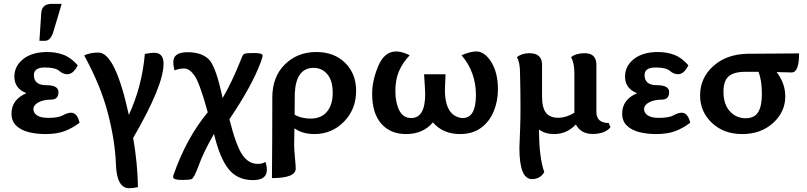

<svg xmlns="http://www.w3.org/2000/svg" viewBox="-20 -704 4281 1018"><path d="M220.2 6.8Q172.9 6.8 132.1 -3.4Q91.3 -13.7 66.2 -37.6Q41 -61.5 41 -102.1Q41 -175.8 120.1 -210Q56.2 -234.4 56.2 -297.9Q56.2 -353.5 103 -390.9Q149.9 -428.2 231 -428.2Q276.9 -428.2 316.4 -413.6Q356 -398.9 392.1 -357.9Q369.1 -310.5 336.9 -310.5Q314.5 -310.5 293.7 -328.4Q272.9 -346.2 217.8 -346.2Q159.7 -346.2 159.7 -306.2Q159.7 -252.4 224.9 -252.4Q290 -252.4 290 -215.8Q290 -175.8 250.7 -175.8Q211.4 -175.8 184.3 -161.6Q157.2 -147.5 157.2 -125Q157.2 -105.5 176.3 -92.3Q195.3 -79.1 235.8 -79.1Q289.6 -79.1 313.7 -92.8Q337.9 -106.4 356.9 -106.4Q389.2 -106.4 401.9 -53.2Q364.7 -24.9 323.2 -9Q281.7 6.8 220.2 6.8ZM218.8 -487.8H189L198.7 -634.8Q201.7 -683.6 254.4 -683.6H307.1L263.2 -536.6Q248.5 -487.8 218.8 -487.8Z M665.5 293.9Q599.1 293.9 594.7 168.7Q590.3 43.5 552.2 -103.3Q514.2 -250 426.3 -410.2Q457 -425.3 502 -425.3Q591.3 -425.3 663.1 -94.7Q732.9 -245.1 748 -418Q781.2 -424.3 797.4 -424.3Q847.2 -424.3 847.2 -366.2Q847.2 -250 686 27.3Q709.5 161.1 711.4 288.1Q686 293.9 665.5 293.9Z M1321.8 251Q1238.3 251 1191.4 191.7Q1144.5 132.3 1114.7 5.9Q1060.1 100.1 1034.7 170.4Q1009.3 240.7 995.6 245.6Q984.4 250 949.7 250Q913.6 250 903.8 243.7Q897.9 240.2 897.9 233.4Q897.9 229 900.4 222.2Q968.3 28.3 1081.5 -108.9Q1037.6 -267.6 1010.7 -304.2Q983.9 -340.8 957 -340.8Q928.2 -340.8 905.8 -330.6Q898.9 -353 898.9 -375Q898.9 -427.2 974.1 -427.2Q1046.9 -427.2 1085.7 -390.9Q1124.5 -354.5 1160.2 -184.1Q1208.5 -264.6 1261.2 -397Q1268.6 -416.5 1276.4 -418.9Q1289.1 -422.9 1326.7 -422.9Q1372.1 -422.9 1372.1 -409.7Q1372.1 -399.9 1362.8 -375Q1314.9 -246.6 1196.3 -71.8Q1231.9 69.3 1265.1 117.2Q1298.3 165 1346.2 165Q1371.6 165 1387.7 154.3Q1395 177.7 1395 195.8Q1395 251 1321.8 251Z M1421.9 240.2Q1423.8 32.2 1423.8 -187Q1423.8 -296.9 1490.5 -362.5Q1557.1 -428.2 1656.7 -428.2Q1752 -428.2 1810.1 -370.6Q1868.2 -313 1868.2 -222.2Q1868.2 -125 1804 -59.1Q1739.7 6.8 1647 6.8Q1583 6.8 1541 -23.9L1539.6 64Q1539.6 89.4 1543.7 130.4Q1547.9 171.4 1547.9 189.9Q1547.9 240.2 1421.9 240.2ZM1626 -75.2Q1683.6 -75.2 1713.9 -112.1Q1744.1 -148.9 1744.1 -211.9Q1744.1 -276.4 1715.6 -310.3Q1687 -344.2 1643.1 -344.2Q1549.8 -344.2 1543 -210L1542 -96.2Q1558.1 -85.9 1581.1 -80.6Q1604 -75.2 1626 -75.2Z M2419.4 6.8Q2328.1 6.8 2275.4 -55.2Q2223.1 6.8 2133.3 6.8Q2049.3 6.8 2001.2 -48.6Q1953.1 -104 1953.1 -207Q1953.1 -276.9 1985.6 -354Q2018.1 -431.2 2080.6 -431.2Q2111.3 -431.2 2152.3 -411.1Q2114.3 -371.1 2095.2 -325.9Q2076.2 -280.8 2076.2 -221.2Q2076.2 -161.1 2096.7 -119.6Q2117.2 -78.1 2160.2 -78.1Q2234.4 -78.1 2234.4 -205.1Q2234.4 -223.6 2228.5 -310.1H2342.3L2338.9 -228Q2338.9 -173.3 2352.5 -139.6Q2366.2 -106 2389.2 -92Q2412.1 -78.1 2433.1 -78.1Q2503.4 -78.1 2503.4 -200.2Q2503.4 -321.8 2427.2 -411.1Q2473.6 -431.2 2505.4 -431.2Q2549.8 -431.2 2585 -374.8Q2620.1 -318.4 2620.1 -230Q2620.1 -168 2597.7 -113.5Q2575.2 -59.1 2530.3 -26.1Q2485.4 6.8 2419.4 6.8Z M2800.3 245.6Q2733.9 245.6 2733.9 80.6Q2733.9 69.3 2737.8 -23.4Q2739.7 -67.4 2739.7 -135.7Q2739.7 -210.9 2737.3 -315.9Q2737.3 -372.1 2720.7 -400.9Q2746.6 -421.9 2787.1 -421.9Q2854 -421.9 2854 -360.4V-191.9Q2854 -132.8 2874.8 -106.2Q2895.5 -79.6 2939.9 -79.6Q2981.4 -79.6 3025.4 -106V-315.9Q3025.4 -370.1 3007.8 -400.9Q3033.7 -421.9 3080.1 -421.9Q3142.1 -421.9 3142.1 -360.4V-110.4Q3142.1 -51.8 3208 -51.8L3216.8 -28.8Q3186 6.3 3122.1 6.3Q3060.1 6.3 3033.2 -43.9Q2984.9 6.8 2918.5 6.8Q2870.1 6.8 2837.9 -17.1Q2837.9 129.9 2865.7 208.5Q2844.2 245.6 2800.3 245.6Z M3458 6.8Q3410.6 6.8 3369.9 -3.4Q3329.1 -13.7 3304 -37.6Q3278.8 -61.5 3278.8 -102.1Q3278.8 -175.8 3357.9 -210Q3293.9 -234.4 3293.9 -297.9Q3293.9 -353.5 3340.8 -390.9Q3387.7 -428.2 3468.8 -428.2Q3514.6 -428.2 3554.2 -413.6Q3593.8 -398.9 3629.9 -357.9Q3606.9 -310.5 3574.7 -310.5Q3552.2 -310.5 3531.5 -328.4Q3510.7 -346.2 3455.6 -346.2Q3397.5 -346.2 3397.5 -306.2Q3397.5 -252.4 3462.6 -252.4Q3527.8 -252.4 3527.8 -215.8Q3527.8 -175.8 3488.5 -175.8Q3449.2 -175.8 3422.1 -161.6Q3395 -147.5 3395 -125Q3395 -105.5 3414.1 -92.3Q3433.1 -79.1 3473.6 -79.1Q3527.3 -79.1 3551.5 -92.8Q3575.7 -106.4 3594.7 -106.4Q3627 -106.4 3639.6 -53.2Q3602.5 -24.9 3561 -9Q3519.5 6.8 3458 6.8Z M3915.5 6.8Q3817.4 6.8 3754.6 -52.5Q3691.9 -111.8 3691.9 -198.2Q3691.9 -290 3761.2 -353Q3830.6 -416 3940.9 -418.9L4216.8 -420.9Q4216.8 -319.8 4177.2 -319.8Q4152.3 -319.8 4138.7 -320.8Q4125 -321.8 4097.7 -321.8Q4143.6 -262.2 4143.6 -192.9Q4143.6 -110.4 4078.9 -51.8Q4014.2 6.8 3915.5 6.8ZM3933.6 -77.1Q3979.5 -77.1 3999.5 -108.9Q4019.5 -140.6 4019.5 -205.1Q4019.5 -276.9 4002 -323.2H3931.6Q3869.6 -323.2 3842.8 -298.6Q3815.9 -273.9 3815.9 -219.2Q3815.9 -150.9 3849.6 -114Q3883.3 -77.1 3933.6 -77.1Z"/></svg>

Font: ALMAS
Style: Bold
Weight: 700
Designer: ALMAS Font/ by Husham Jawad Kadhim, derived from the Bainsely font by/ Paul James MIller
Foundry: High-Logic / Made with FontCreator
Version: Version 1.411;September 19, 2021;FontCreator 14.0.0.2814 32-